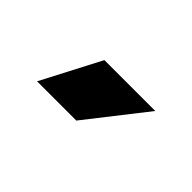

<svg xmlns="http://www.w3.org/2000/svg" viewBox="-14 -991 595 595"><g transform="rotate(45 284.0 -693.0)"><path d="M122 -596 223 -790H446L294 -596Z"/></g></svg>

Font: Georama Extended ExtraBold
Style: Regular
Weight: 800
Width: 7
Designer: Jean-Baptiste Levee
Foundry: Production Type
Version: Version 1.000